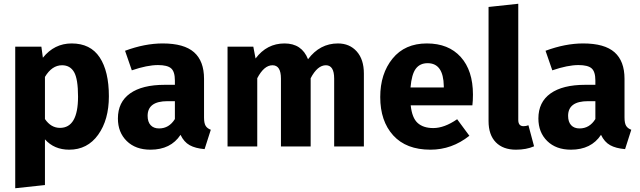

<svg xmlns="http://www.w3.org/2000/svg" viewBox="-20 -779 3405 1021"><path d="M361 -548Q461 -548 510 -474Q559 -400 559 -267Q559 -142 502 -62.5Q445 17 348 17Q268 17 219 -38V205L61 222V-531H200L208 -472Q269 -548 361 -548ZM299 -99Q395 -99 395 -265Q395 -359 374 -395.5Q353 -432 310 -432Q256 -432 219 -370V-146Q251 -99 299 -99Z M1065 -154Q1065 -124 1073.5 -110Q1082 -96 1101 -89L1068 14Q1019 10 988.5 -7Q958 -24 940 -62Q888 17 780 17Q701 17 654 -29Q607 -75 607 -149Q607 -236 671.5 -282Q736 -328 856 -328H910V-351Q910 -398 890 -415.5Q870 -433 820 -433Q763 -433 681 -405L645 -509Q750 -548 845 -548Q959 -548 1012 -501Q1065 -454 1065 -360ZM826 -96Q879 -96 910 -146V-241H871Q765 -241 765 -163Q765 -131 781 -113.5Q797 -96 826 -96Z M1777 -548Q1839 -548 1877 -505.5Q1915 -463 1915 -388V0H1757V-361Q1757 -432 1713 -432Q1668 -432 1632 -363V0H1474V-361Q1474 -432 1429 -432Q1384 -432 1348 -363V0H1190V-531H1327L1339 -468Q1399 -548 1493 -548Q1585 -548 1618 -464Q1681 -548 1777 -548Z M2495 -276Q2495 -243 2492 -219H2164Q2171 -152 2201 -125Q2231 -98 2284 -98Q2343 -98 2411 -145L2476 -57Q2383 17 2269 17Q2140 17 2071 -59Q2002 -135 2002 -263Q2002 -387 2067.5 -467.5Q2133 -548 2250 -548Q2365 -548 2430 -476Q2495 -404 2495 -276ZM2340 -314V-321Q2338 -443 2254 -443Q2213 -443 2191 -413.5Q2169 -384 2163 -314Z M2724 17Q2655 17 2616.5 -22.5Q2578 -62 2578 -135V-742L2736 -759V-141Q2736 -108 2764 -108Q2778 -108 2790 -113L2820 -1Q2779 17 2724 17Z M3301 -154Q3301 -124 3309.5 -110Q3318 -96 3337 -89L3304 14Q3255 10 3224.5 -7Q3194 -24 3176 -62Q3124 17 3016 17Q2937 17 2890 -29Q2843 -75 2843 -149Q2843 -236 2907.5 -282Q2972 -328 3092 -328H3146V-351Q3146 -398 3126 -415.5Q3106 -433 3056 -433Q2999 -433 2917 -405L2881 -509Q2986 -548 3081 -548Q3195 -548 3248 -501Q3301 -454 3301 -360ZM3062 -96Q3115 -96 3146 -146V-241H3107Q3001 -241 3001 -163Q3001 -131 3017 -113.5Q3033 -96 3062 -96Z"/></svg>

Font: Fira Sans
Style: Bold
Weight: 700
Designer: bBox Type GmbH & Carrois Corporate GbR & Edenspiekermann AG
Foundry: bBox Type GmbH & Carrois Corporate GbR & Edenspiekermann AG
Version: Version 4.301;PS 004.301;hotconv 1.0.88;makeotf.lib2.5.64775